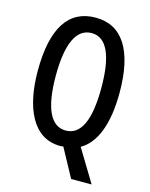

<svg xmlns="http://www.w3.org/2000/svg" viewBox="-131 -806 824 1058"><g transform="rotate(15 281.5 -277.0)"><path d="M515 -358C515 -600 433 -724 282 -724C127 -724 48 -602 48 -359C48 -157 113 10 275 10C281 10 288 9 292 8L380 170H497L385 -15C469 -62 515 -180 515 -358ZM151 -358C151 -541 195 -636 282 -636C367 -636 411 -543 411 -358C411 -171 367 -80 281 -80C196 -80 151 -174 151 -358Z"/></g></svg>

Font: Noto Sans Myanmar ExtraCondensed Medium
Style: Regular
Weight: 500
Width: 2
Designer: Monotype Design Team
Foundry: Monotype Imaging Inc.
Version: Version 2.107